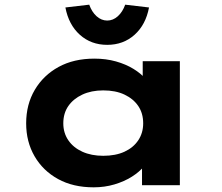

<svg xmlns="http://www.w3.org/2000/svg" viewBox="-20 -793 952 822"><path d="M381 9Q293 9 228.5 -26.5Q164 -62 128 -124Q92 -186 92 -265Q92 -346 129 -408.5Q166 -471 231 -506.5Q296 -542 384 -542Q434 -542 476.5 -530Q519 -518 551.5 -498Q584 -478 604 -454.5Q624 -431 629 -408L591 -405V-531H750V0H588V-142L621 -133Q618 -107 597.5 -82Q577 -57 544.5 -36.5Q512 -16 470 -3.5Q428 9 381 9ZM422 -126Q475 -126 513 -143.5Q551 -161 572 -192.5Q593 -224 593 -265Q593 -308 572 -339Q551 -370 513 -388Q475 -406 422 -406Q371 -406 332.5 -388Q294 -370 272.5 -339Q251 -308 251 -265Q251 -224 272.5 -192.5Q294 -161 332.5 -143.5Q371 -126 422 -126ZM439 -601Q370 -601 322 -644Q274 -687 260 -761L362 -773Q373 -742 393.5 -723.5Q414 -705 439 -705Q464 -705 484.5 -723.5Q505 -742 516 -773L618 -761Q604 -687 556 -644Q508 -601 439 -601Z"/></svg>

Font: Lexend Peta
Style: Bold
Weight: 700
Designer: Bonnie Shaver-Troup, Thomas Jockin
Foundry: Lexend
Version: Version 1.007